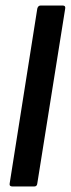

<svg xmlns="http://www.w3.org/2000/svg" viewBox="-20 -675 256 695"><path d="M25 0Q13 0 15 -11L115 -644Q118 -655 127 -655H207Q218 -655 216 -644L115 -11Q114 0 104 0Z"/></svg>

Font: Sofia Sans Extra Condensed
Style: Bold Italic
Weight: 700
Italic angle: -9°
Designer: Botio Nikoltchev, Ani Petrova
Foundry: lettersoup
Version: Version 4.101